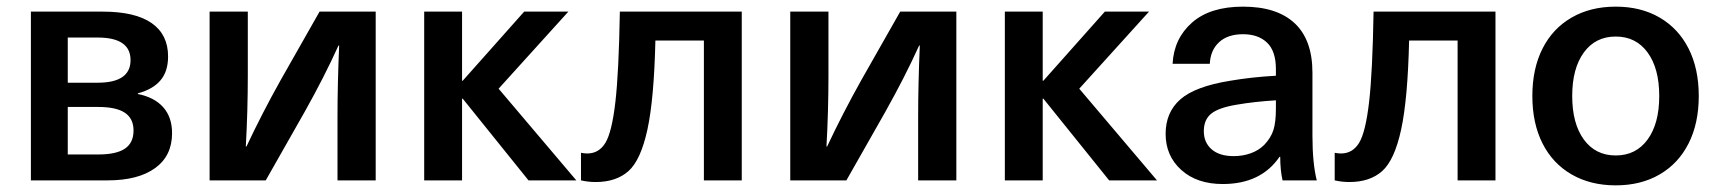

<svg xmlns="http://www.w3.org/2000/svg" viewBox="-20 -543 5172 578"><path d="M486 -373Q486 -328 463 -301Q440 -274 395 -262V-260Q445 -250 471.5 -220Q498 -190 498 -142Q498 -74 447 -37Q396 0 304 0H73V-508H289Q387 -508 436.5 -473.5Q486 -439 486 -373ZM184 -294H274Q373 -294 373 -362Q373 -430 274 -430H184ZM184 -78H276Q330 -78 356 -95.5Q382 -113 382 -150Q382 -186 356 -203.5Q330 -221 276 -221H184Z M996 0V-192Q996 -288 1001 -406H999Q956 -311 897 -206L780 0H611V-508H726V-315Q726 -209 720 -102H722Q769 -202 825 -302L942 -508H1111V0Z M1571 0 1373 -246H1371V0H1257V-508H1371V-300H1373L1558 -508H1691L1481 -276L1715 0Z M2099 0V-421H1953Q1949 -245 1929 -153Q1909 -61 1872 -28Q1835 5 1773 5Q1751 5 1729 0V-83Q1739 -81 1748 -81Q1783 -81 1802.5 -113Q1822 -145 1832.5 -235.5Q1843 -326 1846 -508H2213V0Z M2744 0V-192Q2744 -288 2749 -406H2747Q2704 -311 2645 -206L2528 0H2359V-508H2474V-315Q2474 -209 2468 -102H2470Q2517 -202 2573 -302L2690 -508H2859V0Z M3319 0 3121 -246H3119V0H3005V-508H3119V-300H3121L3306 -508H3439L3229 -276L3463 0Z M3931 -324V-134Q3931 -52 3944 0H3841Q3834 -31 3834 -71H3832Q3776 11 3661 11Q3583 11 3536 -31.5Q3489 -74 3489 -140Q3489 -205 3533.5 -244Q3578 -283 3684 -300Q3748 -311 3821 -315V-335Q3821 -389 3794.5 -414.5Q3768 -440 3722 -440Q3676 -440 3650 -416Q3624 -392 3622 -351H3510Q3514 -427 3568.5 -475Q3623 -523 3722 -523Q3824 -523 3877.5 -473Q3931 -423 3931 -324ZM3704 -228Q3649 -219 3626.5 -201Q3604 -183 3604 -148Q3604 -114 3627.5 -93.5Q3651 -73 3694 -73Q3721 -73 3745 -81.5Q3769 -90 3786 -107Q3806 -128 3813.5 -151.5Q3821 -175 3821 -216V-241Q3756 -237 3704 -228Z M4368 0V-421H4222Q4218 -245 4198 -153Q4178 -61 4141 -28Q4104 5 4042 5Q4020 5 3998 0V-83Q4008 -81 4017 -81Q4052 -81 4071.5 -113Q4091 -145 4101.5 -235.5Q4112 -326 4115 -508H4482V0Z M4844 -523Q4920 -523 4976.5 -490Q5033 -457 5063.5 -396.5Q5094 -336 5094 -254Q5094 -172 5063.5 -111.5Q5033 -51 4976.5 -18Q4920 15 4844 15Q4768 15 4711 -18Q4654 -51 4623.5 -111.5Q4593 -172 4593 -254Q4593 -336 4623.5 -396.5Q4654 -457 4711 -490Q4768 -523 4844 -523ZM4844 -433Q4783 -433 4748 -385Q4713 -337 4713 -254Q4713 -171 4748 -123Q4783 -75 4844 -75Q4905 -75 4940 -123Q4975 -171 4975 -254Q4975 -337 4940 -385Q4905 -433 4844 -433Z"/></svg>

Font: CST
Style: Medium
Weight: 500
Version: Version 1.00